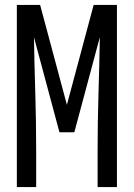

<svg xmlns="http://www.w3.org/2000/svg" viewBox="-20 -755 540 775"><path d="M48 0V-735H142L250 -332L358 -735H452V0H374V-147Q374 -262 377.5 -376.5Q381 -491 383 -605L280 -221H220L117 -605Q119 -491 122.5 -376.5Q126 -262 126 -147V0Z"/></svg>

Font: Iosevka NFM
Style: Regular
Weight: 400
Monospace: yes
Designer: Belleve Invis
Foundry: Belleve Invis
Version: Version 29.0.4; ttfautohint (v1.8.4);Nerd Fonts 3.3.0